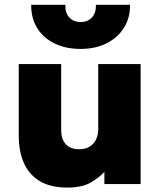

<svg xmlns="http://www.w3.org/2000/svg" viewBox="-20 -790 689 824"><path d="M268.5 15Q197.5 15 151.5 -12.2Q105.5 -39.5 83 -89.5Q60.5 -139.5 60.5 -207V-515H242.5V-232.5Q242.5 -193.5 262 -171.5Q281.5 -149.5 320.5 -149.5Q345.5 -149.5 363.8 -160.2Q382 -171 391.8 -190.5Q401.5 -210 401.5 -235.5V-515H583.5V0H428V-52.5Q405 -27 368.2 -6Q331.5 15 268.5 15ZM326 -580Q261.5 -580 213.5 -603.8Q165.5 -627.5 139.2 -670.2Q113 -713 114 -769.5H260.5Q259 -736 276.8 -715.8Q294.5 -695.5 326 -695.5Q357.5 -695.5 375.2 -715.8Q393 -736 391.5 -769.5H538Q539 -714 512.2 -671.2Q485.5 -628.5 437.5 -604.2Q389.5 -580 326 -580Z"/></svg>

Font: Geologica ExtraBold
Style: Regular
Weight: 800
Designer: Sindre Bremnes, Frode Helland
Foundry: Monokrom Skriftforlag AS
Version: Version 1.010;gftools[0.9.28]